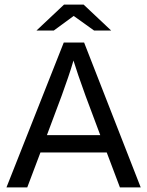

<svg xmlns="http://www.w3.org/2000/svg" viewBox="-20 -811 638 831"><path d="M98 0H8L256 -627H344L589 0H499L442 -151H155ZM298 -549Q288 -514 274.5 -475Q261 -436 247 -397L183 -226H414L350 -397Q330 -452 318.5 -486Q307 -520 298 -549ZM461 -679H387L299 -742L213 -679H138L257 -791H342Z"/></svg>

Font: Blinker
Style: Regular
Weight: 400
Designer: Juergen Huber
Foundry: supertype
Version: Version 1.017;hotconv 1.0.117;makeotfexe 2.5.65602